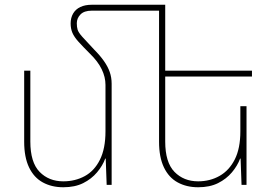

<svg xmlns="http://www.w3.org/2000/svg" viewBox="-20 -780 1148 810"><path d="M451 -427V0H430L426 -111H424Q413 -81 389.5 -53Q366 -25 331 -7.5Q296 10 247 10Q198 10 160.5 -10.5Q123 -31 102.5 -74Q82 -117 82 -182V-482H108V-183Q108 -95 147 -55Q186 -15 247 -15Q297 -15 337.5 -37Q378 -59 401.5 -106Q425 -153 425 -226V-422Q425 -455 409 -488Q393 -521 360 -553Q329 -584 311 -604Q293 -624 285.5 -641.5Q278 -659 278 -681Q278 -705 288.5 -723Q299 -741 319 -750.5Q339 -760 368 -760H661V-735H367Q335 -735 319.5 -719Q304 -703 304 -682Q304 -666 307.5 -654.5Q311 -643 327 -625Q343 -607 378 -570Q402 -546 418.5 -522.5Q435 -499 443 -476Q451 -453 451 -427ZM1020 -332V0H999L995 -111H993Q982 -81 958.5 -53Q935 -25 900 -7.5Q865 10 816 10Q767 10 729.5 -10.5Q692 -31 671.5 -74Q651 -117 651 -182V-760H677V-183Q677 -95 716 -55Q755 -15 816 -15Q866 -15 906.5 -38Q947 -61 970.5 -107.5Q994 -154 994 -226V-332ZM665 -482H1043V-457H665Z"/></svg>

Font: Noto Sans Armenian Thin
Style: Regular
Weight: 250
Version: Version 2.007